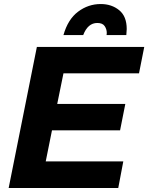

<svg xmlns="http://www.w3.org/2000/svg" viewBox="-20 -933 736 953"><path d="M607 -759H509L510 -769Q510 -788 499.5 -803.5Q489 -819 463 -819Q416 -819 393 -759H295Q317 -837 367.5 -875Q418 -913 480 -913Q534 -913 571.5 -882.5Q609 -852 609 -789ZM567 0H23L163 -700H696L670 -569H295L264 -417H602L576 -286H238L207 -132H592Z"/></svg>

Font: Argentum Sans SemiBold
Style: Italic
Weight: 600
Italic angle: -11°
Designer: Julieta Ulanovsky (font), Cristiano Sobral (main changes and remaster)
Foundry: Julieta Ulanovsky (font), Cristiano Sobral (main changes and remaster)
Version: Version 2.007;June 15, 2022;FontCreator 14.0.0.2814 64-bit; 